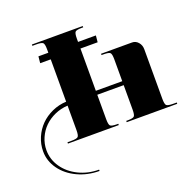

<svg xmlns="http://www.w3.org/2000/svg" viewBox="-149 -812 1214 1194"><g transform="rotate(-20 458.0 -214.5)"><path d="M183.6 -655.6H520.1V-646.9H511.4Q476 -646.9 467.4 -638.3Q458.9 -629.8 458.9 -594.4V-572.6H576.9L572.6 -528.8H458.9V-249.1H633.7V-393.4Q633.7 -428.8 625.2 -437.3Q616.7 -445.8 581.3 -445.8H568.2V-454.5H773.6Q797.2 -454.5 813.8 -435.3Q830.4 -416.1 830.4 -389V-61.2Q830.4 -25.8 838.9 -17.3Q847.5 -8.7 882.9 -8.7H906.9V0H572.6V-8.7H581.3Q616.7 -8.7 625.2 -17.3Q633.7 -25.8 633.7 -61.2V-222.9H458.9V-61.2Q458.9 -25.8 467.4 -17.3Q476 -8.7 511.4 -8.7H520.1V0H183.6V-8.7H209.8Q245.2 -8.7 253.7 -17.3Q262.2 -25.8 262.2 -61.2V-222.5Q217.2 -220.3 176.8 -202.4Q136.4 -184.4 107.1 -155.6Q77.8 -126.7 60.8 -87.8Q43.7 -49 43.7 -6.6Q43.7 54.6 79.3 106.4Q114.9 158.2 176.4 188.4Q237.8 218.5 310.3 218.5V227.3Q232.1 227.3 165.6 196Q99.2 164.8 60.5 110.8Q21.9 56.8 21.9 -6.6Q21.9 -54.2 40.6 -97.9Q59.4 -141.6 91.6 -174Q123.7 -206.3 168.3 -226.4Q212.8 -246.5 262.2 -248.7V-528.8H192.3L196.7 -572.6H262.2V-594.4Q262.2 -629.8 253.7 -638.3Q245.2 -646.9 209.8 -646.9H183.6Z"/></g></svg>

Font: Wabroye
Style: Medium
Weight: 500
Designer: gluk
Foundry: gluk
Version: Version 0.14